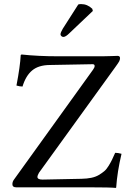

<svg xmlns="http://www.w3.org/2000/svg" viewBox="-20 -922 644 945"><path d="M41 -15.1Q41 -27.8 48.8 -38.1L438 -579.1Q445.8 -589.8 445.8 -597.2Q445.8 -606 436 -606L225.1 -602.1Q169.9 -601.6 138.4 -575.4Q106.9 -549.3 90.8 -496.1Q77.1 -496.1 61 -501Q79.1 -595.2 82 -650.9L85.9 -653.8Q167.5 -645 264.2 -645H484.9Q502 -645 528.1 -646Q554.2 -647 558.1 -647Q570.8 -647 570.8 -636.2Q570.8 -627.9 566.7 -620.1Q562.5 -612.3 546.9 -590.8L171.9 -71.8Q164.1 -57.6 164.1 -51.8Q164.1 -38.1 189 -38.1L381.8 -42Q408.2 -42.5 429.4 -46.9Q450.7 -51.3 466.6 -60.8Q482.4 -70.3 493.4 -79.6Q504.4 -88.9 514.9 -106.2Q525.4 -123.5 531.2 -135.5Q537.1 -147.5 546.9 -169.9Q561 -169.9 578.1 -165Q557.1 -76.7 551.8 1L549.8 2.9Q523.4 0 423.8 0H60.1Q41 0 41 -15.1ZM365.2 -899.9Q371.1 -901.9 378.9 -901.9Q410.2 -901.9 434.1 -878.9L437 -868.2L321.8 -758.8Q303.2 -740.2 292 -740.2Q286.6 -740.2 282.2 -744.1Q277.8 -748 277.8 -752.9Q277.8 -761.7 289.1 -780.8Z"/></svg>

Font: Common Serif
Style: Regular
Weight: 400
Designer: Philipp H. Poll, Khaled Hosny
Foundry: Stefan Peev, Context Ltd.
Version: Version 1.026